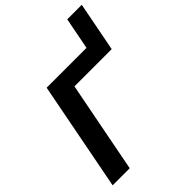

<svg xmlns="http://www.w3.org/2000/svg" viewBox="-248 -1016 1141 1141"><g transform="rotate(-45 323.0 -445.0)"><path d="M272.9 -576.7 161.1 -0.5H17.6L150.4 -688H485.4L524.4 -888.7H646.5L585.9 -576.7Z"/></g></svg>

Font: Arimo
Style: Bold Italic
Weight: 700
Italic angle: -12°
Designer: Steve Matteson
Foundry: Monotype Imaging Inc.
Version: Version 1.33